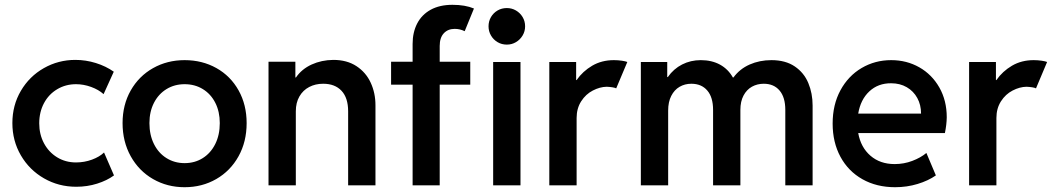

<svg xmlns="http://www.w3.org/2000/svg" viewBox="-20 -782 4437 810"><path d="M32.2 -262.7Q32.2 -337.9 68.1 -398.9Q104 -460 165 -494.6Q226.1 -529.3 297.9 -529.3Q341.8 -529.3 384.3 -516.1Q426.8 -502.9 460 -479.5L417 -384.8Q396 -403.8 364.3 -415.3Q332.5 -426.8 300.8 -426.8Q256.8 -426.8 221.2 -405.5Q185.5 -384.3 165.5 -346.7Q145.5 -309.1 145.5 -261.7Q145.5 -215.3 165.5 -177.7Q185.5 -140.1 220.9 -118.4Q256.3 -96.7 300.8 -96.7Q335.9 -96.7 368.2 -108.6Q400.4 -120.6 418.9 -138.7L460.9 -42Q431.6 -20.5 389.9 -7.3Q348.1 5.9 301.8 5.9Q227.5 5.9 165.8 -29.5Q104 -64.9 68.1 -126.5Q32.2 -188 32.2 -262.7Z M497.1 -262.7Q497.1 -339.8 531.5 -400.4Q565.9 -460.9 625.7 -494.6Q685.5 -528.3 758.8 -528.3Q833 -528.3 892.8 -494.9Q952.6 -461.4 986.6 -400.6Q1020.5 -339.8 1020.5 -262.7Q1020.5 -184.1 986.3 -122.6Q952.1 -61 892.3 -26.6Q832.5 7.8 758.8 7.8Q685.5 7.8 625.7 -26.6Q565.9 -61 531.5 -122.8Q497.1 -184.6 497.1 -262.7ZM907.2 -262.7Q907.2 -311 888.4 -348.1Q869.6 -385.3 835.9 -406Q802.2 -426.8 758.8 -426.8Q716.3 -426.8 682.6 -406.2Q648.9 -385.7 629.6 -348.4Q610.4 -311 610.4 -262.7Q610.4 -212.9 629.4 -174.6Q648.4 -136.2 682.4 -115Q716.3 -93.8 758.8 -93.8Q801.8 -93.8 835.4 -115Q869.1 -136.2 888.2 -174.6Q907.2 -212.9 907.2 -262.7Z M1112.8 -521.5H1226.1V-455.1H1228.5Q1252.9 -490.7 1294.7 -509.8Q1336.4 -528.8 1386.2 -529.3Q1443.8 -529.3 1483.9 -502.9Q1523.9 -476.6 1543.9 -433.1Q1564 -389.6 1564 -337.9V0H1448.7V-312.5Q1448.7 -369.1 1420.9 -398.9Q1393.1 -428.7 1343.3 -428.7Q1310.5 -428.7 1284.4 -415Q1258.3 -401.4 1243.2 -375.2Q1228 -349.1 1228 -312.5V0H1112.8Z M1629.9 -521.5H1720.7V-596.7Q1720.7 -645.5 1740 -682.9Q1759.3 -720.2 1797.1 -741Q1835 -761.7 1888.7 -761.7Q1942.4 -761.7 1979.5 -746.1L1940.4 -650.4Q1920.4 -660.2 1898.4 -660.2Q1869.6 -660.2 1852.3 -641.6Q1835 -623 1835 -587.9V-521.5H1963.9V-424.8H1835V0H1720.7V-424.8H1629.9ZM2060.5 -520.5H2175.8V0H2060.5ZM2041 -670.9Q2041 -692.4 2051.3 -710Q2061.5 -727.5 2079.1 -737.8Q2096.7 -748 2118.2 -748Q2139.2 -748 2156.7 -737.8Q2174.3 -727.5 2184.8 -710Q2195.3 -692.4 2195.3 -670.9Q2195.3 -649.9 2184.8 -632.3Q2174.3 -614.7 2156.7 -604.2Q2139.2 -593.8 2118.2 -593.8Q2096.7 -593.8 2079.1 -604.2Q2061.5 -614.7 2051.3 -632.3Q2041 -649.9 2041 -670.9Z M2297.4 -520.5H2410.6V-444.3H2412.6Q2438.5 -481.4 2478.5 -504.9Q2518.6 -528.3 2569.8 -528.3Q2587.4 -528.3 2603.5 -525.9Q2619.6 -523.4 2626.5 -520.5L2579.6 -409.2Q2575.7 -411.6 2564.2 -413.6Q2552.7 -415.5 2539.6 -416Q2510.7 -415.5 2481 -400.1Q2451.2 -384.8 2431.9 -354.7Q2412.6 -324.7 2412.6 -284.2V0H2297.4Z M2683.6 -520.5H2794.9V-457H2797.4Q2821.8 -491.7 2857.7 -510Q2893.6 -528.3 2936.5 -528.3Q2982.9 -528.3 3017.6 -509.3Q3052.2 -490.2 3071.8 -455.1H3074.2Q3100.6 -491.2 3142.6 -509.8Q3184.6 -528.3 3234.4 -528.3Q3293.9 -528.3 3333 -501.7Q3372.1 -475.1 3390.1 -431.6Q3408.2 -388.2 3408.2 -336.9V0H3293V-318.4Q3293 -371.6 3268.8 -400.1Q3244.6 -428.7 3202.1 -428.7Q3174.8 -428.7 3152.3 -416.3Q3129.9 -403.8 3116.7 -378.9Q3103.5 -354 3103.5 -318.4V0H2988.3V-318.4Q2988.3 -371.6 2963.9 -400.1Q2939.5 -428.7 2896.5 -428.7Q2869.1 -428.7 2846.9 -415.8Q2824.7 -402.8 2811.8 -377.4Q2798.8 -352.1 2798.8 -315.4V0H2683.6Z M3492.7 -260.7Q3492.7 -340.3 3525.6 -401.1Q3558.6 -461.9 3615 -495.1Q3671.4 -528.3 3739.7 -528.3Q3805.2 -528.3 3858.4 -498Q3911.6 -467.8 3942.9 -412.8Q3974.1 -357.9 3974.1 -287.1Q3973.6 -255.9 3966.3 -220.7H3600.6Q3611.3 -160.6 3652.1 -125.2Q3692.9 -89.8 3754.4 -89.8Q3793.5 -89.8 3828.9 -103.3Q3864.3 -116.7 3888.2 -136.7L3928.2 -42Q3896 -19.5 3851.1 -5.9Q3806.2 7.8 3756.3 7.8Q3678.2 7.8 3618.4 -25.9Q3558.6 -59.6 3525.6 -120.6Q3492.7 -181.6 3492.7 -260.7ZM3865.7 -302.7Q3865.7 -339.4 3849.9 -368.4Q3834 -397.5 3805.4 -414.1Q3776.9 -430.7 3739.7 -430.7Q3684.6 -431.2 3647.5 -396.5Q3610.4 -361.8 3600.6 -302.7Z M4068.4 -520.5H4181.6V-444.3H4183.6Q4209.5 -481.4 4249.5 -504.9Q4289.6 -528.3 4340.8 -528.3Q4358.4 -528.3 4374.5 -525.9Q4390.6 -523.4 4397.5 -520.5L4350.6 -409.2Q4346.7 -411.6 4335.2 -413.6Q4323.7 -415.5 4310.5 -416Q4281.7 -415.5 4252 -400.1Q4222.2 -384.8 4202.9 -354.7Q4183.6 -324.7 4183.6 -284.2V0H4068.4Z"/></svg>

Font: Reddit Sans Fudge SemiBold
Style: Regular
Weight: 600
Designer: Stephen Hutchings
Foundry: Reddit
Version: Version 1.011